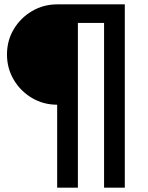

<svg xmlns="http://www.w3.org/2000/svg" viewBox="-20 -750 677 880"><path d="M242 -270Q179 -270 126.5 -301Q74 -332 43 -384.5Q12 -437 12 -500Q12 -564 43 -616Q74 -668 126.5 -699Q179 -730 242 -730H552V110H457V-645H337V110H242Z"/></svg>

Font: M PLUS 1 Thin Medium
Style: Regular
Weight: 500
Version: Version 1.001